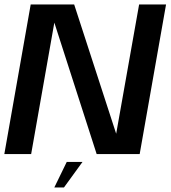

<svg xmlns="http://www.w3.org/2000/svg" viewBox="-30 -695 770 866"><path d="M-10.5 0H110.5L219.5 -618H207L406 0H600L719 -675H597.5L488 -58H505L304.5 -675H108.5ZM215 150.5H258.5L342 35.5H271Z"/></svg>

Font: Anybody UltraCondensed Thin Medium
Style: Italic
Weight: 500
Italic angle: -10°
Version: Version 1.111